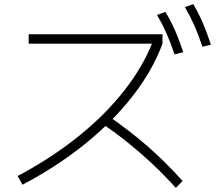

<svg xmlns="http://www.w3.org/2000/svg" viewBox="-20 -875 1040 924"><path d="M65 -28Q227 -114 356.5 -218Q486 -322 577.5 -438.5Q669 -555 716 -677L729 -665H118V-710H762V-665Q715 -537 619.5 -414Q524 -291 389 -182Q254 -73 88 14ZM826 29Q769 -34 713 -86.5Q657 -139 597.5 -187Q538 -235 470 -281L501 -317Q603 -247 688.5 -172.5Q774 -98 859 -4ZM820 -613Q801 -670 781 -715Q761 -760 736 -803L776 -818Q803 -773 823.5 -726Q844 -679 862 -624ZM954 -650Q935 -708 915 -753Q895 -798 870 -841L910 -855Q937 -810 957 -762.5Q977 -715 995 -660Z"/></svg>

Font: M PLUS 2 Light
Style: Regular
Weight: 300
Designer: Coji Morishita
Foundry: UNDERFOREST DESIGN
Version: Version 1.001